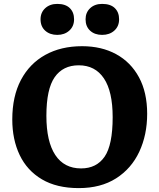

<svg xmlns="http://www.w3.org/2000/svg" viewBox="-20 -951 817 985"><path d="M384 14Q271 14 195 -31Q119 -76 81 -155.5Q43 -235 43 -338Q43 -457 87.5 -541Q132 -625 212.5 -669.5Q293 -714 401 -714Q501 -714 576 -673Q651 -632 693 -554.5Q735 -477 735 -367Q735 -259 694.5 -172.5Q654 -86 575.5 -36Q497 14 384 14ZM396 -87Q475 -87 516.5 -147Q558 -207 558 -350Q558 -482 513 -549Q468 -616 384 -616Q303 -616 260.5 -555Q218 -494 218 -357Q218 -225 263.5 -156Q309 -87 396 -87ZM504 -772Q466 -772 442.5 -793.5Q419 -815 419 -852Q419 -887 442.5 -909Q466 -931 504 -931Q547 -931 569 -909.5Q591 -888 591 -852Q591 -816 566.5 -794Q542 -772 504 -772ZM274 -772Q236 -772 212 -793.5Q188 -815 188 -852Q188 -887 212 -909Q236 -931 274 -931Q316 -931 338 -909.5Q360 -888 360 -852Q360 -816 335.5 -794Q311 -772 274 -772Z"/></svg>

Font: Literata
Style: Bold
Weight: 700
Designer: Latin by Veronika Burian and Jose Scaglione. Greek by Irene Vlachou. Cyrillic by Vera Evstafieva.
Foundry: TypeTogether
Version: Version 3.103; ttfautohint (v1.8.4.7-5d5b);gftools[0.9.29]